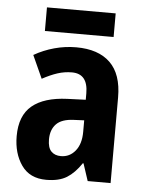

<svg xmlns="http://www.w3.org/2000/svg" viewBox="-52 -757 614 810"><g transform="rotate(5 254.5 -352.5)"><path d="M252 -558Q346 -558 396 -509.5Q446 -461 446 -363V0H349L325 -73H322Q294 -31 261 -10.5Q228 10 174 10Q104 10 69 -40Q34 -90 34 -163Q34 -250 84.5 -292Q135 -334 233 -338L311 -341V-368Q311 -451 243 -451Q212 -451 182.5 -441.5Q153 -432 118 -413L74 -510Q114 -533 159.5 -545.5Q205 -558 252 -558ZM268 -252Q217 -250 194 -226Q171 -202 171 -161Q171 -126 186 -110.5Q201 -95 227 -95Q264 -95 288 -124.5Q312 -154 312 -205V-254ZM405 -715V-615H114V-715Z"/></g></svg>

Font: Noto Sans Malayalam Condensed
Style: Bold
Weight: 700
Width: 3
Designer: Jelle Bosma - Monotype Design Team
Foundry: Monotype Imaging Inc.
Version: Version 2.104; ttfautohint (v1.8.4.7-5d5b)